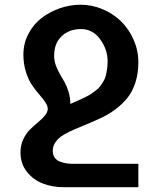

<svg xmlns="http://www.w3.org/2000/svg" viewBox="-20 -575 666 805"><path d="M274.9 -139.2Q281.2 -142.1 293.5 -147.5Q310.5 -154.8 318.8 -158.7Q327.1 -162.6 341.8 -169.9Q356.4 -177.2 364 -182.6Q371.6 -188 382.8 -196.5Q394 -205.1 399.7 -213.1Q405.3 -221.2 412.6 -232.4Q419.9 -243.7 423.1 -256.1Q426.3 -268.6 428.7 -284.2Q431.2 -299.8 431.2 -317.9Q431.2 -367.2 400.1 -410.2Q369.1 -453.1 319.8 -453.1Q270 -453.1 238.5 -423.3Q207 -393.6 207 -340.8Q207 -320.3 214.1 -300.8Q221.2 -281.2 231.2 -264.4Q241.2 -247.6 251 -230Q260.7 -212.4 267.8 -188.7Q274.9 -165 274.9 -139.2ZM560.1 111.8V210H248Q200.2 210 159.9 194.6Q119.6 179.2 92.8 145.3Q65.9 111.3 65.9 64Q65.9 34.2 77.6 9Q89.4 -16.1 106.2 -32.5Q123 -48.8 139.9 -62.7Q156.7 -76.7 168.5 -90.8Q180.2 -105 180.2 -119.1Q180.2 -131.3 169.7 -146.7Q159.2 -162.1 144 -179.4Q128.9 -196.8 114 -218.5Q99.1 -240.2 88.6 -273.7Q78.1 -307.1 78.1 -346.2Q78.1 -393.1 99.1 -433.1Q120.1 -473.1 154.1 -499.3Q188 -525.4 230.7 -540.3Q273.4 -555.2 317.9 -555.2Q365.7 -555.2 410.4 -536.4Q455.1 -517.6 487.8 -485.4Q520.5 -453.1 540.3 -408.2Q560.1 -363.3 560.1 -314Q560.1 -267.6 547.9 -229.5Q535.6 -191.4 514.9 -165.5Q494.1 -139.6 467 -118.9Q439.9 -98.1 410.2 -83.7Q380.4 -69.3 350.8 -57.1Q321.3 -44.9 294.2 -33.4Q267.1 -22 246.3 -9.5Q225.6 2.9 213.4 19.8Q201.2 36.6 201.2 58.1Q201.2 74.2 209.2 85.7Q217.3 97.2 230.7 102.3Q244.1 107.4 257.3 109.6Q270.5 111.8 285.2 111.8Z"/></svg>

Font: Telcell.Market SemBd
Style: Regular
Weight: 600
Designer: Rasmus Andersson, Sedrak Mkrtchyan
Version: Version 3.019;git-0a5106e0b